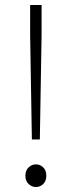

<svg xmlns="http://www.w3.org/2000/svg" viewBox="-20 -739 288 771"><path d="M108 -179 101 -599V-719H147V-599L140 -179ZM124 12Q108 12 95 0Q82 -12 82 -33Q82 -55 95 -67Q108 -79 124 -79Q141 -79 153.5 -67Q166 -55 166 -33Q166 -12 153.5 0Q141 12 124 12Z"/></svg>

Font: Source Sans 3 Light
Style: Regular
Weight: 300
Designer: Paul D. Hunt
Foundry: Adobe
Version: Version 3.052;hotconv 1.1.0;makeotfexe 2.6.0